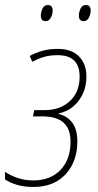

<svg xmlns="http://www.w3.org/2000/svg" viewBox="-35 -731 390 762"><path d="M97 11Q179 11 225.5 -39.5Q272 -90 272 -170Q272 -259 198 -279V-281Q245 -290 276.5 -330.5Q308 -371 308 -427Q308 -477 278.5 -507Q249 -537 195 -537Q160 -537 133.5 -529.5Q107 -522 83 -509L93 -486Q116 -498 139.5 -505Q163 -512 194 -512Q281 -512 281 -427Q281 -366 242.5 -330Q204 -294 142 -294H101L96 -269H135Q245 -269 245 -169Q245 -98 205 -56.5Q165 -15 97 -15Q64 -15 35.5 -24.5Q7 -34 -15 -49V-19Q2 -7 30.5 2Q59 11 97 11ZM297 -647Q311 -647 318 -661.5Q325 -676 325 -689Q325 -711 306 -711Q291 -711 284.5 -696.5Q278 -682 278 -669Q278 -647 297 -647ZM146 -647Q160 -647 167 -661.5Q174 -676 174 -689Q174 -711 155 -711Q140 -711 133.5 -696.5Q127 -682 127 -669Q127 -647 146 -647Z"/></svg>

Font: Noto Sans UI SemiCondensed Thin
Style: Italic
Weight: 250
Width: 4
Italic angle: -12°
Designer: Monotype Design Team
Foundry: Monotype Imaging Inc.
Version: Version 1.901